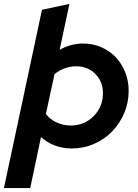

<svg xmlns="http://www.w3.org/2000/svg" viewBox="-67 -750 706 979"><path d="M-47 209 147 -700 287 -730 237 -496Q265 -512 295.5 -520Q326 -528 357 -528Q406 -528 449 -509.5Q492 -491 522.5 -459Q553 -427 571 -382.5Q589 -338 589 -287Q589 -226 566 -172.5Q543 -119 504 -79Q465 -39 412 -16Q359 7 299 7Q253 7 213 -8Q173 -23 142 -51L87 209ZM322 -412Q291 -412 262.5 -401.5Q234 -391 211 -372L167 -169Q187 -142 221 -126Q255 -110 294 -110Q363 -110 410.5 -158Q458 -206 458 -275Q458 -333 419.5 -372.5Q381 -412 322 -412Z"/></svg>

Font: Red Hat Display
Style: Bold Italic
Weight: 700
Italic angle: -12°
Designer: Pentagram / MCKL
Foundry: Pentagram / MCKL
Version: Version 1.003; Red Hat Display Bold Italic